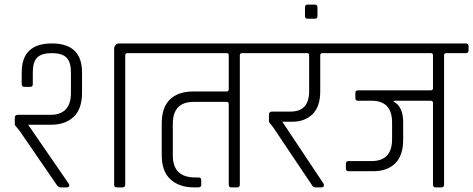

<svg xmlns="http://www.w3.org/2000/svg" viewBox="-20 -811 2048 831"><path d="M474 -12V-599Q474 -609 480 -616Q486 -623 496 -623H616Q628 -623 628 -612V-593Q628 -581 616 -581H532Q522 -581 522 -572V-12Q522 0 511 0H485Q474 0 474 -12ZM280 -9Q280 0 269 0H241Q233 0 226 -10L64 -246L44 -270V-302Q44 -314 58 -314H198Q287 -314 287 -409V-498Q287 -542 268 -561.5Q249 -581 204.5 -581Q160 -581 141 -562Q122 -543 122 -498V-447Q122 -435 111 -435H86Q74 -435 74 -447V-498Q74 -623 204.5 -623Q335 -623 335 -498V-409Q335 -340 299 -305.5Q263 -271 199 -271H102L276 -18Q280 -12 280 -9Z M728 -275V-138Q728 -43 825 -43H838Q851 -43 851 -32V-11Q851 0 838 0H819Q756 0 718 -34.5Q680 -69 680 -139V-276Q680 -347 716 -381Q752 -415 815 -415H960Q970 -415 970 -424V-572Q970 -581 961 -581H612Q600 -581 600 -593V-612Q600 -623 612 -623H1112Q1124 -623 1124 -612V-593Q1124 -581 1112 -581H1028Q1018 -581 1018 -572V-12Q1018 0 1007 0H981Q970 0 970 -12V-361Q970 -370 960 -370H818Q728 -370 728 -275Z M1318 -416V-572Q1318 -581 1309 -581H1108Q1096 -581 1096 -593V-612Q1096 -623 1108 -623H1449Q1462 -623 1462 -612V-593Q1462 -581 1449 -581H1376Q1366 -581 1366 -572V-415Q1366 -350 1333 -317Q1300 -284 1243 -284H1202L1379 -18Q1382 -15 1382 -10Q1382 0 1371 0H1345Q1335 0 1330 -10L1163 -259L1144 -283V-315Q1144 -328 1157 -328H1237Q1318 -328 1318 -416Z M1354 -779V-742Q1354 -730 1343 -730H1311Q1300 -730 1300 -742V-779Q1300 -791 1311 -791H1343Q1354 -791 1354 -779Z M1684 -375V-371Q1725 -349 1725 -282V-206Q1725 -138 1690.5 -104Q1656 -70 1596 -70H1489Q1477 -70 1477 -81V-102Q1477 -114 1489 -114H1589Q1677 -114 1677 -209V-281Q1677 -375 1588 -375H1530Q1518 -375 1518 -386V-409Q1518 -420 1530 -420H1844Q1854 -420 1854 -429V-572Q1854 -581 1845 -581H1445Q1433 -581 1433 -593V-612Q1433 -623 1445 -623H1996Q2008 -623 2008 -612V-593Q2008 -581 1996 -581H1912Q1902 -581 1902 -572V-12Q1902 0 1891 0H1865Q1854 0 1854 -12V-366Q1854 -375 1844 -375Z"/></svg>

Font: Rajdhani
Style: Regular
Weight: 400
Designer: Satya Rajpurohit, Jyotish Sonowal
Foundry: Indian Type Foundry
Version: Version 1.201 February 1, 2022